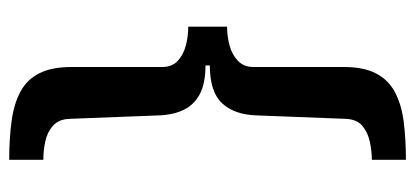

<svg xmlns="http://www.w3.org/2000/svg" viewBox="-271 -504 935 433"><g transform="rotate(90 196.5 -287.5)"><path d="M340.4 159.2Q291.5 159.2 252.5 153.8Q213.4 148.4 186.3 133.7Q159.2 119 145.2 91.1Q131.1 63.2 131.1 19V-185.6Q131.1 -208 117.4 -220.7Q103.7 -233.5 83.1 -239Q62.4 -244.5 40.2 -244.5V-332.1Q61.7 -332.1 82.5 -337.7Q103.3 -343.3 117.2 -356.6Q131.1 -369.9 131.1 -391.5V-595.3Q131.1 -639.7 145.3 -667.4Q159.4 -695.2 186.7 -710Q213.9 -724.9 252.8 -730.2Q291.7 -735.4 340.4 -735.4V-658.6Q320.9 -658.6 299.9 -654.1Q278.9 -649.7 263.9 -637.2Q249 -624.8 248 -599.6L240.3 -400.1Q239.1 -349.6 213.4 -321.4Q187.7 -293.2 127.6 -293.2V-283.4Q167.8 -283.4 192.1 -270.7Q216.3 -257.9 227.8 -234.1Q239.3 -210.3 240.3 -176.5L248 23.1Q249 47.6 263.5 60.5Q278.1 73.4 299.1 77.9Q320.1 82.3 340.4 82.3Z"/></g></svg>

Font: Archivo SemiBold
Style: Regular
Weight: 600
Designer: Hector Gatti
Foundry: Omnibus-Type
Version: Version 2.001